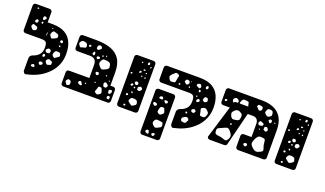

<svg xmlns="http://www.w3.org/2000/svg" viewBox="-83 -1258 3380 1997"><g transform="rotate(20 1607.0 -259.5)"><path d="M190 15Q180 17 171 5.5Q162 -6 162 -17V-156Q162 -167 170.5 -177.5Q179 -188 189 -192L216 -203Q243 -214 264.5 -240Q286 -266 286 -315Q286 -353 274.5 -369.5Q263 -386 225 -386H43Q32 -386 24 -394Q16 -402 16 -413V-683Q16 -694 24 -702Q32 -710 43 -710H196Q207 -710 215 -702Q223 -694 223 -683V-571H275Q363 -571 416 -540Q469 -509 493 -454Q517 -399 517 -326Q517 -260 493.5 -205Q470 -150 429 -108Q388 -66 337 -37.5Q286 -9 230 5ZM80 -684 72 -680 74 -670 85 -669 93 -680ZM198 -609Q193 -617 189 -619Q185 -621 175 -620Q167 -618 165.5 -613Q164 -608 163 -600Q162 -592 163.5 -588Q165 -584 172 -581Q179 -578 181.5 -581.5Q184 -585 189 -590Q194 -596 198 -599Q202 -602 198 -609ZM129 -552Q128 -559 124.5 -561Q121 -563 114 -565Q108 -566 106 -563Q104 -560 101 -554Q98 -548 95 -544.5Q92 -541 97 -536Q103 -530 107.5 -528.5Q112 -527 120 -531Q127 -535 128.5 -539Q130 -543 129 -552ZM172 -540Q179 -537 181 -538V-546Q181 -550 182 -553Q180 -557 178 -559.5Q176 -562 171 -560Q163 -558 163 -548Q163 -544 165 -542.5Q167 -541 172 -540ZM300 -533 292 -535 289 -528 294 -523 301 -525ZM375 -469Q374 -482 369 -487Q364 -492 351 -496Q333 -501 323 -504.5Q313 -508 303 -493Q291 -475 291.5 -464Q292 -453 306 -437Q317 -423 326.5 -428.5Q336 -434 353 -441Q365 -446 370.5 -450.5Q376 -455 375 -469ZM140 -478Q139 -488 134 -491Q129 -494 119 -496Q106 -500 97.5 -504Q89 -508 82 -496Q74 -483 77 -475.5Q80 -468 90 -456Q99 -446 106 -444.5Q113 -443 125 -448Q137 -453 139 -459Q141 -465 140 -478ZM261 -457Q258 -473 254 -479V-436Q263 -443 261 -457ZM430 -446Q420 -448 416 -440Q413 -434 412.5 -430.5Q412 -427 416 -422Q425 -413 435 -418Q442 -421 442.5 -424.5Q443 -428 442 -435Q441 -444 430 -446ZM433 -383 426 -389 417 -384 419 -372 433 -371ZM431 -320Q415 -321 406.5 -318.5Q398 -316 392 -301Q385 -285 385.5 -275Q386 -265 400 -254Q412 -243 420 -249Q428 -255 441 -264Q453 -271 458.5 -276Q464 -281 461 -294Q458 -308 452 -313.5Q446 -319 431 -320ZM344 -315Q335 -320 330 -319.5Q325 -319 317 -313Q308 -306 304.5 -301.5Q301 -297 304 -286Q308 -276 313.5 -273.5Q319 -271 330 -271Q341 -271 346 -274Q351 -277 354 -288Q357 -298 355 -303Q353 -308 344 -315ZM316 -239Q311 -251 299 -250Q293 -250 292.5 -246Q292 -242 290 -235Q289 -230 288 -226.5Q287 -223 292 -220Q300 -215 309 -222Q314 -227 316 -230Q318 -233 316 -239ZM378 -213Q367 -217 361 -214Q355 -211 347 -202Q340 -193 341 -187.5Q342 -182 347 -173Q354 -163 358.5 -158Q363 -153 374 -156Q390 -160 398.5 -163Q407 -166 408 -182Q409 -198 401 -202.5Q393 -207 378 -213ZM319 -153Q316 -160 312 -162Q308 -164 300 -164Q291 -164 286.5 -162Q282 -160 280 -152Q277 -144 279.5 -140Q282 -136 289 -130Q295 -126 299 -127.5Q303 -129 310 -133Q316 -138 319 -141.5Q322 -145 319 -153ZM241 -110Q235 -115 231 -113.5Q227 -112 221 -107Q215 -103 212.5 -100Q210 -97 212 -90Q214 -84 218 -84Q222 -84 229 -84Q236 -84 240.5 -82.5Q245 -81 248 -88Q251 -96 249 -100.5Q247 -105 241 -110Z M603 0Q592 0 584 -8Q576 -16 576 -27V-148Q576 -159 584 -167Q592 -175 603 -175H828V-320Q828 -395 754 -395H613Q602 -395 594 -403Q586 -411 586 -422V-544Q586 -555 594 -563Q602 -571 613 -571H759Q852 -571 919.5 -548Q987 -525 1024 -470Q1061 -415 1061 -318V-175H1094Q1105 -175 1113 -167Q1121 -159 1121 -148V-27Q1121 -16 1113 -8Q1105 0 1094 0ZM844 -513Q840 -525 835 -528.5Q830 -532 818 -532Q807 -532 803.5 -527Q800 -522 797 -512Q794 -502 794.5 -496.5Q795 -491 803 -485Q811 -479 816 -482Q821 -485 829 -490Q837 -496 842 -500Q847 -504 844 -513ZM690 -475Q689 -494 682.5 -501Q676 -508 658 -513Q640 -517 631 -514Q622 -511 612 -496Q603 -482 607 -473.5Q611 -465 621 -452Q629 -442 636.5 -444Q644 -446 656 -451Q670 -456 680.5 -457.5Q691 -459 690 -475ZM726 -504Q717 -506 714 -500Q711 -495 710 -492Q709 -489 713 -484Q716 -480 719.5 -481Q723 -482 728 -484Q736 -487 735 -495Q734 -502 726 -504ZM926 -449 922 -457 914 -452 916 -444 924 -439ZM789 -451Q782 -453 781 -448.5Q780 -444 776 -437Q773 -433 772 -430.5Q771 -428 774 -424Q779 -418 781.5 -414.5Q784 -411 791 -413Q798 -416 798 -420.5Q798 -425 798 -433Q798 -440 797.5 -444.5Q797 -449 789 -451ZM889 -445 878 -446 876 -436 882 -428 892 -434ZM844 -418Q838 -418 834 -418Q830 -418 828 -412Q823 -399 833 -392Q839 -387 842.5 -388.5Q846 -390 852 -394Q858 -398 860 -401Q862 -404 860 -411Q859 -417 855 -417.5Q851 -418 844 -418ZM986 -364Q983 -385 975 -393.5Q967 -402 946 -405Q921 -409 907 -408.5Q893 -408 881 -385Q869 -361 874.5 -348Q880 -335 898 -316Q914 -301 926 -304.5Q938 -308 958 -318Q976 -327 983 -335.5Q990 -344 986 -364ZM992 -262 984 -265 980 -255 989 -251 998 -255ZM887 -263Q880 -263 876.5 -262Q873 -261 871 -255Q867 -245 877 -237Q883 -232 886.5 -230Q890 -228 897 -232Q909 -240 905 -254Q903 -262 898.5 -262.5Q894 -263 887 -263ZM1039 -219 1032 -223 1029 -216 1031 -209 1041 -210ZM1024 -179Q1015 -186 1010.5 -190Q1006 -194 997 -188Q987 -181 986.5 -175Q986 -169 989 -158Q992 -147 996.5 -142.5Q1001 -138 1013 -138Q1024 -138 1027.5 -142.5Q1031 -147 1035 -158Q1038 -166 1034.5 -170Q1031 -174 1024 -179ZM909 -153 902 -159 892 -157 895 -148 902 -147ZM1094 -130Q1087 -137 1082 -136.5Q1077 -136 1069 -132Q1061 -129 1061 -124.5Q1061 -120 1062 -112Q1063 -104 1063.5 -98.5Q1064 -93 1073 -91Q1082 -90 1085 -93.5Q1088 -97 1093 -105Q1097 -113 1098.5 -118Q1100 -123 1094 -130ZM993 -97Q988 -111 984 -118.5Q980 -126 964 -126Q949 -126 946.5 -117.5Q944 -109 940 -95Q935 -79 931 -70Q927 -61 940 -52Q955 -41 964.5 -43.5Q974 -46 988 -57Q1000 -66 999 -74Q998 -82 993 -97ZM818 -111 811 -119 804 -113 803 -103 813 -104ZM769 -100Q765 -107 763 -111Q761 -115 753 -114Q743 -112 739 -108.5Q735 -105 734 -96Q733 -87 737.5 -84.5Q742 -82 750 -78Q759 -75 763.5 -72.5Q768 -70 775 -77Q781 -83 777.5 -87.5Q774 -92 769 -100ZM661 -57Q661 -71 657 -77.5Q653 -84 639 -88Q627 -92 622.5 -86.5Q618 -81 610 -71Q605 -63 607.5 -58.5Q610 -54 615 -47Q622 -38 625 -31.5Q628 -25 638 -28Q651 -33 656 -38Q661 -43 661 -57ZM1090 -67Q1078 -72 1069 -62Q1062 -53 1068 -41Q1074 -32 1087 -34Q1093 -36 1094 -39Q1095 -42 1096 -49Q1097 -56 1096.5 -60Q1096 -64 1090 -67Z M1218 0Q1207 0 1199 -8Q1191 -16 1191 -27V-544Q1191 -555 1199 -563Q1207 -571 1218 -571H1397Q1408 -571 1416 -563Q1424 -555 1424 -544V-27Q1424 -16 1416 -8Q1408 0 1397 0ZM1364 -541Q1357 -541 1355 -538Q1353 -535 1351 -529Q1347 -519 1354 -513Q1358 -510 1361 -511.5Q1364 -513 1368 -516Q1375 -520 1373 -527Q1371 -533 1370.5 -537Q1370 -541 1364 -541ZM1299 -525 1289 -523 1285 -513 1295 -509 1300 -516ZM1394 -504 1387 -496V-486L1396 -488L1402 -495ZM1341 -457 1329 -454 1332 -440 1344 -442 1353 -451ZM1304 -428Q1300 -428 1299 -425.5Q1298 -423 1296 -419Q1295 -414 1293.5 -411.5Q1292 -409 1296 -406Q1300 -403 1302 -405Q1304 -407 1308 -409Q1313 -412 1316.5 -413.5Q1320 -415 1318 -420Q1317 -426 1313.5 -427Q1310 -428 1304 -428ZM1378 -422 1371 -428 1363 -425 1364 -415H1373ZM1341 -382 1334 -387 1328 -383V-373L1339 -372ZM1234 -378 1225 -385 1212 -382 1215 -368H1227ZM1376 -382 1366 -377V-369L1372 -362L1380 -370ZM1326 -298Q1323 -309 1312 -310Q1304 -310 1299 -309.5Q1294 -309 1291 -302Q1288 -293 1289.5 -288.5Q1291 -284 1298 -278Q1305 -273 1309.5 -273Q1314 -273 1321 -278Q1328 -282 1328 -286.5Q1328 -291 1326 -298ZM1279 -272Q1275 -278 1271.5 -276.5Q1268 -275 1262 -272Q1254 -269 1254 -262Q1254 -252 1262 -250Q1270 -247 1276 -255Q1280 -261 1281.5 -264Q1283 -267 1279 -272ZM1380 -261Q1372 -271 1365.5 -271.5Q1359 -272 1347 -267Q1337 -263 1335.5 -257.5Q1334 -252 1335 -241Q1335 -232 1339.5 -229.5Q1344 -227 1352 -225Q1365 -221 1372 -232Q1378 -242 1382.5 -247Q1387 -252 1380 -261ZM1304 -252 1293 -246 1297 -237 1306 -233 1313 -242ZM1297 -197 1284 -192 1291 -181 1302 -177 1304 -189ZM1255 -163Q1248 -164 1243 -157Q1239 -150 1245 -144Q1249 -138 1257 -142Q1262 -144 1264 -145.5Q1266 -147 1266 -152Q1265 -161 1255 -163ZM1381 -101Q1376 -121 1366.5 -126Q1357 -131 1337 -133Q1318 -134 1310 -129Q1302 -124 1294 -106Q1288 -92 1295.5 -86Q1303 -80 1315 -70Q1326 -61 1332.5 -57Q1339 -53 1351 -60Q1367 -70 1376 -76.5Q1385 -83 1381 -101ZM1273 -49H1258L1253 -37L1262 -28L1275 -34Z M1821 15Q1811 17 1802 5.5Q1793 -6 1793 -17V-156Q1793 -167 1801.5 -177.5Q1810 -188 1820 -192L1847 -203Q1874 -214 1895.5 -240Q1917 -266 1917 -315Q1917 -353 1905.5 -369.5Q1894 -386 1856 -386H1545Q1535 -386 1526.5 -394Q1518 -402 1518 -413V-546Q1518 -556 1526.5 -563.5Q1535 -571 1545 -571H1906Q1994 -571 2047 -540Q2100 -509 2124 -454Q2148 -399 2148 -326Q2148 -260 2124.5 -205Q2101 -150 2060 -108Q2019 -66 1968 -37.5Q1917 -9 1861 5ZM1683 -529Q1664 -539 1654 -531.5Q1644 -524 1628 -509Q1614 -494 1608.5 -484Q1603 -474 1613 -456Q1622 -437 1633 -433.5Q1644 -430 1665 -434Q1683 -436 1684.5 -446.5Q1686 -457 1689 -474Q1692 -495 1697 -507.5Q1702 -520 1683 -529ZM2021 -517Q2009 -519 2003 -507Q1997 -495 2005 -486Q2010 -481 2013.5 -482.5Q2017 -484 2024 -487Q2028 -490 2028.5 -492.5Q2029 -495 2028 -500Q2027 -507 2027.5 -511.5Q2028 -516 2021 -517ZM1948 -501Q1943 -509 1938 -510.5Q1933 -512 1924 -510Q1914 -507 1909.5 -504Q1905 -501 1904 -492Q1903 -482 1908 -480Q1913 -478 1921 -474Q1931 -470 1936 -466.5Q1941 -463 1948 -471Q1955 -479 1954 -485Q1953 -491 1948 -501ZM1795 -508Q1786 -508 1783 -504Q1780 -500 1776 -491Q1773 -483 1774.5 -479Q1776 -475 1783 -470Q1791 -463 1795.5 -459Q1800 -455 1809 -461Q1820 -467 1823 -473Q1826 -479 1823 -492Q1820 -503 1813.5 -505Q1807 -507 1795 -508ZM1844 -508 1838 -506V-499L1845 -497ZM1963 -443Q1960 -449 1957.5 -452Q1955 -455 1949 -453Q1943 -452 1943.5 -448Q1944 -444 1944 -438Q1943 -430 1949 -428Q1956 -425 1961 -431Q1967 -438 1963 -443ZM1842 -448 1834 -449 1830 -441 1837 -433 1848 -439ZM1735 -449 1724 -444 1720 -435 1728 -427 1740 -435ZM2064 -382Q2062 -393 2057.5 -397Q2053 -401 2042 -402Q2031 -403 2027 -399Q2023 -395 2019 -385Q2015 -375 2015 -369Q2015 -363 2023 -356Q2032 -349 2038 -348.5Q2044 -348 2054 -354Q2063 -360 2065 -365.5Q2067 -371 2064 -382ZM1951 -385 1942 -386 1933 -381 1939 -371 1948 -376ZM1987 -348Q1985 -354 1982 -356Q1979 -358 1972 -359Q1966 -360 1963.5 -357Q1961 -354 1959 -349Q1956 -341 1952.5 -337Q1949 -333 1955 -328Q1962 -322 1966.5 -323Q1971 -324 1979 -328Q1989 -334 1987 -348ZM1545 191Q1534 191 1526 183Q1518 175 1518 164V-289Q1518 -300 1526 -308Q1534 -316 1545 -316H1708Q1719 -316 1727 -308Q1735 -300 1735 -289V164Q1735 175 1727 183Q1719 191 1708 191ZM2094 -277Q2079 -292 2068 -293Q2057 -294 2039 -284Q2024 -276 2027.5 -265.5Q2031 -255 2035 -238Q2038 -221 2039 -210.5Q2040 -200 2057 -198Q2077 -196 2087.5 -199.5Q2098 -203 2106 -222Q2115 -241 2112.5 -252Q2110 -263 2094 -277ZM1615 -251Q1607 -258 1596 -252Q1589 -248 1585 -245Q1581 -242 1582 -233Q1584 -225 1589 -225Q1594 -225 1603 -224Q1610 -223 1614 -223Q1618 -223 1621 -230Q1625 -238 1623 -241.5Q1621 -245 1615 -251ZM1981 -234Q1975 -241 1971 -243Q1967 -245 1958 -242Q1949 -238 1944 -234.5Q1939 -231 1940 -221Q1941 -211 1946 -208.5Q1951 -206 1961 -204Q1969 -202 1972 -204.5Q1975 -207 1979 -213Q1984 -220 1985 -224Q1986 -228 1981 -234ZM1664 -229Q1656 -230 1651.5 -230Q1647 -230 1644 -223Q1641 -217 1644.5 -214Q1648 -211 1653 -205Q1658 -201 1661.5 -198.5Q1665 -196 1671 -199Q1678 -203 1680.5 -207Q1683 -211 1682 -219Q1680 -226 1675.5 -227Q1671 -228 1664 -229ZM1903 -193 1889 -190 1890 -178 1899 -171 1910 -180ZM1583 -152Q1583 -162 1579.5 -165Q1576 -168 1567 -171Q1558 -174 1553 -173.5Q1548 -173 1542 -165Q1537 -158 1541.5 -154.5Q1546 -151 1551 -144Q1555 -139 1557.5 -137Q1560 -135 1566 -137Q1574 -140 1578.5 -142Q1583 -144 1583 -152ZM1678 -120Q1672 -135 1668.5 -143.5Q1665 -152 1649 -151Q1632 -150 1627 -142.5Q1622 -135 1618 -119Q1614 -102 1614 -93Q1614 -84 1628 -75Q1642 -66 1650.5 -69.5Q1659 -73 1672 -84Q1683 -92 1683 -99.5Q1683 -107 1678 -120ZM1938 -130Q1926 -141 1917.5 -140Q1909 -139 1895 -131Q1881 -124 1875.5 -118Q1870 -112 1872 -96Q1875 -82 1883.5 -80.5Q1892 -79 1906 -76Q1917 -75 1922.5 -77.5Q1928 -80 1933 -90Q1940 -103 1944 -111Q1948 -119 1938 -130ZM1655 -8Q1638 -10 1629 -6.5Q1620 -3 1612 12Q1604 28 1606.5 37Q1609 46 1621 59Q1634 71 1643 74.5Q1652 78 1669 69Q1689 59 1700.5 52Q1712 45 1708 22Q1705 -1 1691.5 -2.5Q1678 -4 1655 -8ZM1600 142Q1597 134 1596.5 128.5Q1596 123 1587 123Q1577 123 1572 126Q1567 129 1564 139Q1561 148 1566.5 150.5Q1572 153 1580 158Q1585 162 1589 163Q1593 164 1598 159Q1604 155 1603.5 151.5Q1603 148 1600 142ZM1664 137Q1659 132 1655.5 133Q1652 134 1646 137Q1639 140 1635.5 142Q1632 144 1633 151Q1635 163 1648 166Q1655 167 1657.5 164.5Q1660 162 1663 156Q1667 150 1668 146Q1669 142 1664 137Z M2224 0Q2213 0 2203.5 -8Q2194 -16 2197 -27L2306 -386H2231Q2220 -386 2212 -394Q2204 -402 2204 -413V-544Q2204 -555 2212 -563Q2220 -571 2231 -571H2599Q2669 -571 2725 -547.5Q2781 -524 2813.5 -470.5Q2846 -417 2846 -327V-27Q2846 -16 2838 -8Q2830 0 2819 0H2537Q2526 0 2518 -8Q2510 -16 2510 -27V-148Q2510 -159 2518 -167Q2526 -175 2537 -175H2623V-317Q2623 -355 2606 -371Q2589 -387 2563 -387H2504L2414 -27Q2414 -16 2406 -8Q2398 0 2387 0ZM2630 -494Q2629 -507 2622.5 -510Q2616 -513 2604 -515Q2592 -518 2585 -517.5Q2578 -517 2572 -507Q2566 -496 2571 -491Q2576 -486 2584 -478Q2592 -469 2596.5 -463.5Q2601 -458 2612 -463Q2624 -468 2627.5 -474.5Q2631 -481 2630 -494ZM2479 -474Q2476 -492 2473 -501.5Q2470 -511 2452 -513Q2430 -515 2417.5 -514Q2405 -513 2395 -492Q2386 -472 2388 -461H2483Q2481 -468 2479 -474ZM2744 -484Q2741 -500 2733 -504Q2725 -508 2709 -510Q2694 -511 2687.5 -507Q2681 -503 2675 -489Q2669 -475 2669 -467Q2669 -459 2680 -449Q2693 -437 2702 -433.5Q2711 -430 2727 -439Q2742 -448 2745 -457Q2748 -466 2744 -484ZM2358 -495Q2348 -503 2341.5 -503.5Q2335 -504 2324 -497Q2314 -489 2311.5 -483Q2309 -477 2312 -464Q2317 -450 2326 -448Q2334 -461 2347 -461H2368L2369 -463Q2374 -475 2371 -481.5Q2368 -488 2358 -495ZM2255 -453Q2253 -457 2250.5 -457Q2248 -457 2243 -457Q2238 -457 2235.5 -456.5Q2233 -456 2231 -451Q2230 -445 2230 -442Q2230 -439 2235 -435Q2240 -432 2242.5 -434Q2245 -436 2250 -439Q2258 -446 2255 -453ZM2766 -393Q2766 -401 2766 -405.5Q2766 -410 2758 -412Q2750 -415 2745 -414Q2740 -413 2735 -405Q2730 -399 2732 -394.5Q2734 -390 2739 -384Q2747 -373 2757 -377Q2764 -379 2765 -382.5Q2766 -386 2766 -393ZM2804 -396 2795 -399 2796 -389 2803 -386 2811 -391ZM2422 -380Q2413 -385 2406 -387L2384 -386Q2373 -383 2358 -367Q2342 -351 2341.5 -339Q2341 -327 2351 -306Q2361 -288 2371.5 -284.5Q2382 -281 2403 -285Q2425 -288 2435.5 -293.5Q2446 -299 2449 -321Q2453 -345 2448.5 -357Q2444 -369 2422 -380ZM2677 -356Q2668 -361 2662.5 -363Q2657 -365 2650 -358Q2641 -349 2640.5 -343Q2640 -337 2645 -326Q2650 -317 2656 -317Q2662 -317 2672 -319Q2683 -321 2688.5 -323Q2694 -325 2696 -335Q2697 -346 2692 -349Q2687 -352 2677 -356ZM2753 -311Q2747 -321 2742 -324.5Q2737 -328 2725 -325Q2715 -323 2714.5 -316.5Q2714 -310 2713 -299Q2713 -292 2716 -289Q2719 -286 2726 -283Q2734 -280 2739 -278Q2744 -276 2750 -283Q2756 -291 2757.5 -296.5Q2759 -302 2753 -311ZM2677 -284 2670 -287 2665 -281 2670 -275H2679ZM2385 -231 2376 -240 2367 -231 2369 -219 2381 -221ZM2770 -144Q2767 -162 2766.5 -175.5Q2766 -189 2761 -197.5Q2756 -206 2738 -208Q2707 -213 2692 -205Q2677 -197 2663 -169Q2648 -138 2647 -119.5Q2646 -101 2670 -77Q2697 -52 2715.5 -50Q2734 -48 2766 -65Q2784 -74 2785 -85Q2786 -96 2780 -110.5Q2774 -125 2770 -144ZM2385 -162Q2366 -183 2350 -178.5Q2334 -174 2308 -162Q2280 -150 2265 -142Q2250 -134 2253 -104Q2255 -85 2264 -78.5Q2273 -72 2287 -71Q2301 -70 2320 -66Q2340 -62 2355 -56Q2370 -50 2381 -51Q2392 -52 2403 -70Q2420 -100 2414 -118Q2408 -136 2385 -162ZM2605 -89Q2601 -95 2597.5 -95.5Q2594 -96 2587 -95Q2579 -93 2574.5 -91.5Q2570 -90 2569 -82Q2568 -73 2571 -69.5Q2574 -66 2582 -63Q2590 -59 2594 -60.5Q2598 -62 2603 -68Q2611 -77 2605 -89Z M2961 0Q2950 0 2942 -8Q2934 -16 2934 -27V-544Q2934 -555 2942 -563Q2950 -571 2961 -571H3140Q3151 -571 3159 -563Q3167 -555 3167 -544V-27Q3167 -16 3159 -8Q3151 0 3140 0ZM3107 -541Q3100 -541 3098 -538Q3096 -535 3094 -529Q3090 -519 3097 -513Q3101 -510 3104 -511.5Q3107 -513 3111 -516Q3118 -520 3116 -527Q3114 -533 3113.5 -537Q3113 -541 3107 -541ZM3042 -525 3032 -523 3028 -513 3038 -509 3043 -516ZM3137 -504 3130 -496V-486L3139 -488L3145 -495ZM3084 -457 3072 -454 3075 -440 3087 -442 3096 -451ZM3047 -428Q3043 -428 3042 -425.5Q3041 -423 3039 -419Q3038 -414 3036.5 -411.5Q3035 -409 3039 -406Q3043 -403 3045 -405Q3047 -407 3051 -409Q3056 -412 3059.5 -413.5Q3063 -415 3061 -420Q3060 -426 3056.5 -427Q3053 -428 3047 -428ZM3121 -422 3114 -428 3106 -425 3107 -415H3116ZM3084 -382 3077 -387 3071 -383V-373L3082 -372ZM2977 -378 2968 -385 2955 -382 2958 -368H2970ZM3119 -382 3109 -377V-369L3115 -362L3123 -370ZM3069 -298Q3066 -309 3055 -310Q3047 -310 3042 -309.5Q3037 -309 3034 -302Q3031 -293 3032.5 -288.5Q3034 -284 3041 -278Q3048 -273 3052.5 -273Q3057 -273 3064 -278Q3071 -282 3071 -286.5Q3071 -291 3069 -298ZM3022 -272Q3018 -278 3014.5 -276.5Q3011 -275 3005 -272Q2997 -269 2997 -262Q2997 -252 3005 -250Q3013 -247 3019 -255Q3023 -261 3024.5 -264Q3026 -267 3022 -272ZM3123 -261Q3115 -271 3108.5 -271.5Q3102 -272 3090 -267Q3080 -263 3078.5 -257.5Q3077 -252 3078 -241Q3078 -232 3082.5 -229.5Q3087 -227 3095 -225Q3108 -221 3115 -232Q3121 -242 3125.5 -247Q3130 -252 3123 -261ZM3047 -252 3036 -246 3040 -237 3049 -233 3056 -242ZM3040 -197 3027 -192 3034 -181 3045 -177 3047 -189ZM2998 -163Q2991 -164 2986 -157Q2982 -150 2988 -144Q2992 -138 3000 -142Q3005 -144 3007 -145.5Q3009 -147 3009 -152Q3008 -161 2998 -163ZM3124 -101Q3119 -121 3109.5 -126Q3100 -131 3080 -133Q3061 -134 3053 -129Q3045 -124 3037 -106Q3031 -92 3038.5 -86Q3046 -80 3058 -70Q3069 -61 3075.5 -57Q3082 -53 3094 -60Q3110 -70 3119 -76.5Q3128 -83 3124 -101ZM3016 -49H3001L2996 -37L3005 -28L3018 -34Z"/></g></svg>

Font: Rubik Moonrocks
Style: Regular
Weight: 400
Designer: Hubert and Fischer, NaN
Foundry: Hubert and Fischer, NaN
Version: Version 2.200